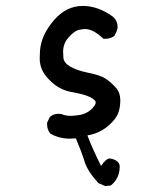

<svg xmlns="http://www.w3.org/2000/svg" viewBox="-20 -499 540 648"><path d="M335 129 312 119Q275 78 265.5 46.5Q256 15 236 -32L216 -31Q180 -31 150 -48Q139 -61 139 -79V-85L148 -104Q160 -115 178 -115L188 -114Q200 -108 219 -108Q225 -108 242.5 -110Q260 -112 274.5 -120Q289 -128 300 -144Q303 -149 303 -153Q303 -162 283.5 -171.5Q264 -181 221 -188.5Q178 -196 145 -231Q114 -262 114 -301L115 -328Q119 -382 164 -433Q205 -479 259 -479Q312 -479 362 -442Q377 -428 377 -407Q377 -398 366 -378Q353 -368 335 -368H329Q295 -401 267 -401Q259 -401 245.5 -398Q232 -395 212.5 -374Q193 -353 193 -324Q193 -322 194 -304.5Q195 -287 217.5 -274Q240 -261 279.5 -253Q319 -245 336.5 -233.5Q354 -222 372 -202Q386 -186 386 -161Q386 -121 368 -98Q331 -51 275 -42Q292 3 321 61Q338 36 350 36Q355 36 364 39Q384 47 384 63Q384 103 354 127Z"/></svg>

Font: Xiaolai Mono SC
Style: Regular
Weight: 400
Monospace: yes
Designer: LXGW / Nozomi Seto
Version: Version 3.113;September 30, 2024